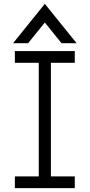

<svg xmlns="http://www.w3.org/2000/svg" viewBox="-20 -969 462 989"><path d="M47.4 -746.6 210.9 -949.2 374.5 -746.6H296.9L210.9 -853L125 -746.6ZM56.6 0V-60.5H179.7V-645.5H56.6V-706.1H365.2V-645.5H242.2V-60.5H365.2V0Z"/></svg>

Font: Kay Pho Du
Style: Regular
Weight: 400
Designer: Victor Gaultney, Khu Oo Reh
Foundry: SIL International
Version: Version 3.000